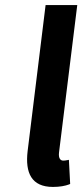

<svg xmlns="http://www.w3.org/2000/svg" viewBox="-20 -726 325 758"><path d="M189 12C216 12 237 8 253 2L257 0L252 -95L247 -94C238 -92 234 -92 229 -92C221 -92 210 -98 213 -124L285 -706H160L89 -129C79 -44 104 12 189 12Z"/></svg>

Font: Falling Sky
Style: MedObl
Weight: 500
Designer: Paul D. Hunt
Foundry: Adobe Systems Incorporated
Version: Version 1.02